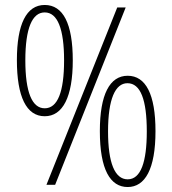

<svg xmlns="http://www.w3.org/2000/svg" viewBox="-20 -744 694 773"><path d="M160 -724C86 -724 48 -646 48 -502C48 -355 86 -276 160 -276C233 -276 273 -354 273 -501C273 -649 234 -724 160 -724ZM486 -714H452L167 0H202ZM160 -694C212 -694 238 -627 238 -501C238 -374 212 -308 160 -308C109 -308 82 -373 82 -501C82 -631 110 -694 160 -694ZM494 -439C422 -439 382 -364 382 -216C382 -61 424 9 494 9C564 9 606 -63 606 -216C606 -364 567 -439 494 -439ZM493 -409C546 -409 571 -342 571 -215C571 -92 547 -22 494 -22C442 -22 415 -89 415 -215C415 -345 444 -409 493 -409Z"/></svg>

Font: Noto Sans Hebrew Condensed ExtraLight
Style: Regular
Weight: 200
Width: 3
Designer: Monotype Design Team
Foundry: Monotype Imaging Inc.
Version: Version 2.004